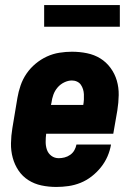

<svg xmlns="http://www.w3.org/2000/svg" viewBox="-20 -733 540 761"><path d="M203 8Q173 8 144.5 2Q116 -4 92.5 -19Q69 -34 53.5 -57Q38 -80 30.5 -107.5Q23 -135 23.5 -165Q24 -195 29 -225L49 -345Q53 -369 61.5 -394Q70 -419 85 -441Q100 -463 121 -480.5Q142 -498 166 -509Q190 -520 215.5 -524Q241 -528 265 -528Q296 -528 325 -522Q354 -516 377.5 -501.5Q401 -487 418 -464Q435 -441 443 -413.5Q451 -386 450.5 -356Q450 -326 445 -295L429 -203H163Q161 -187 161 -170.5Q161 -154 166 -139.5Q171 -125 183.5 -115.5Q196 -106 213 -106Q224 -106 236 -109Q248 -112 258.5 -119.5Q269 -127 275 -138Q281 -149 283 -160H420Q416 -136 406 -113Q396 -90 380 -70Q364 -50 343.5 -34Q323 -18 299.5 -8.5Q276 1 251.5 4.5Q227 8 203 8ZM182 -317H310Q312 -328 312.5 -338.5Q313 -349 312.5 -359.5Q312 -370 309 -379.5Q306 -389 300.5 -397Q295 -405 285.5 -409.5Q276 -414 265 -414Q250 -414 234.5 -406.5Q219 -399 208 -386Q197 -373 191.5 -357.5Q186 -342 184 -326ZM155 -627V-713H455V-627Z"/></svg>

Font: Iosevka Term Curly Hv Obl
Style: Regular
Weight: 900
Italic angle: -9°
Designer: Belleve Invis
Foundry: Belleve Invis
Version: Version 32.3.0